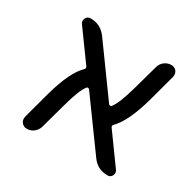

<svg xmlns="http://www.w3.org/2000/svg" viewBox="-121 -680 806 792"><g transform="rotate(30 282.0 -284.0)"><path d="M499 -58.6Q507.8 -46.9 501.5 -33.7Q495.1 -20.5 480.5 -20.5Q432.6 -20.5 405.3 -58.6L237.3 -290Q234.4 -293 231 -293.5Q227.5 -293.9 224.6 -291Q203.1 -263.7 180.7 -179.7L147.5 -59.6Q142.6 -43 128.4 -31.7Q114.3 -20.5 95.7 -20.5Q80.1 -20.5 70.3 -33.2Q64.5 -41 64.5 -51.8Q64.5 -55.7 65.4 -60.5L100.6 -190.4Q133.8 -309.6 178.7 -352.5Q185.5 -359.4 179.7 -367.2L77.1 -508.8Q69.3 -520.5 75.7 -533.7Q82 -546.9 97.7 -546.9Q144.5 -546.9 172.9 -508.8L339.8 -278.3Q342.8 -275.4 346.2 -274.9Q349.6 -274.4 352.5 -277.3Q374 -303.7 397.5 -388.7L430.7 -507.8Q435.5 -525.4 449.7 -536.1Q463.9 -546.9 482.4 -546.9Q497.1 -546.9 506.8 -535.2Q512.7 -526.4 512.7 -516.6Q512.7 -512.7 511.7 -507.8L476.6 -377.9Q443.4 -258.8 398.4 -213.9Q391.6 -207 397.5 -199.2Z"/></g></svg>

Font: Gen Jyuu GothicX Regular
Style: Regular
Weight: 400
Designer: [Source Han Sans]
Ryoko NISHIZUKA  (kana & ideographs); Paul D. Hunt (Latin, Greek & Cyrillic); Wenlong ZHANG  (bopomofo
Version: Version 1.002.20150607